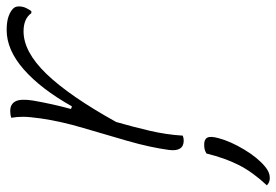

<svg xmlns="http://www.w3.org/2000/svg" viewBox="-218 -430 850 591"><g transform="rotate(-90 207.5 -135.0)"><path d="M85 2Q78 5 70 5Q35 5 41 -41Q49 -99 68.5 -167Q88 -235 108.5 -304Q129 -373 138 -435Q143 -471 143 -489.5Q143 -508 140 -526Q149 -529 161 -529Q182 -529 190.5 -513Q199 -497 193 -459Q188 -430 181.5 -400.5Q175 -371 167 -342L175 -339Q229 -435 289 -487.5Q349 -540 410 -540Q436 -540 452.5 -534Q469 -528 477 -519Q485 -511 482 -493Q481 -486 476.5 -477.5Q472 -469 468 -464H462Q445 -488 406 -488Q343 -488 275 -417.5Q207 -347 127 -203Q112 -151 100 -99.5Q88 -48 85 2ZM30 75Q37 71 42.5 69.5Q48 68 58 68Q74 68 79 78Q84 88 77 113Q67 150 42 191.5Q17 233 -11 256Q-28 270 -45 270Q-59 270 -68 261Q-27 217 -5.5 174.5Q16 132 30 75Z"/></g></svg>

Font: Recursive Sn Csl St Lt
Style: Italic
Weight: 300
Italic angle: -15°
Version: Version 1.079;hotconv 1.0.112;makeotfexe 2.5.65598; ttfautoh